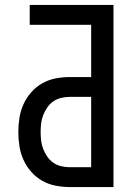

<svg xmlns="http://www.w3.org/2000/svg" viewBox="-20 -755 540 775"><path d="M262 0Q233 0 204.5 -5.5Q176 -11 151 -25Q126 -39 106.5 -61Q87 -83 75 -109.5Q63 -136 58.5 -164.5Q54 -193 54 -222Q54 -251 58.5 -279.5Q63 -308 75 -334.5Q87 -361 106.5 -383Q126 -405 151 -419Q176 -433 204.5 -438.5Q233 -444 262 -444H348V-655H100V-735H438V0ZM262 -80H348V-364H262Q245 -364 227.5 -360Q210 -356 195.5 -346Q181 -336 171 -321.5Q161 -307 154.5 -290.5Q148 -274 146 -257Q144 -240 144 -222Q144 -205 146 -187.5Q148 -170 154.5 -153.5Q161 -137 171 -122.5Q181 -108 195.5 -98Q210 -88 227.5 -84Q245 -80 262 -80Z"/></svg>

Font: Iosevka Term Medium
Style: Regular
Weight: 500
Monospace: yes
Designer: Belleve Invis
Foundry: Belleve Invis
Version: Version 26.3.1